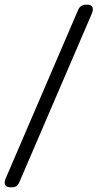

<svg xmlns="http://www.w3.org/2000/svg" viewBox="-30 -723 420 819"><path d="M342 -703Q366 -703 366 -683Q366 -676 363 -668L53 53Q48 65 40.5 70.5Q33 76 20 76H16Q-10 76 -10 56Q-10 52 -9 48.5Q-8 45 -7 41L303 -680Q308 -692 316.5 -697.5Q325 -703 338 -703Z"/></svg>

Font: Asap VF Beta
Style: Regular
Weight: 400
Designer: Pablo Cosgaya
Foundry: Pablo Cosgaya
Version: Version 1.007